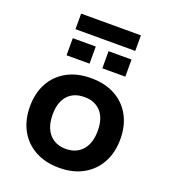

<svg xmlns="http://www.w3.org/2000/svg" viewBox="-149 -927 922 1044"><g transform="rotate(20 312.5 -404.5)"><path d="M313 10Q233 10 174 -22.5Q115 -55 83 -113.5Q51 -172 51 -250Q51 -328 83 -386Q115 -444 173.5 -476Q232 -508 312 -508Q393 -508 451.5 -476Q510 -444 542 -386Q574 -328 574 -250Q574 -172 542 -113.5Q510 -55 451.5 -22.5Q393 10 313 10ZM312 -99Q373 -99 408 -139Q443 -179 443 -251Q443 -322 408.5 -360.5Q374 -399 313 -399Q251 -399 216.5 -360.5Q182 -322 182 -251Q182 -179 217 -139Q252 -99 312 -99ZM140 -729V-819H486V-729ZM143 -579V-678H276V-579ZM350 -579V-678H483V-579Z"/></g></svg>

Font: Nunito Sans 8pt
Style: Bold
Weight: 700
Version: Version 3.101;gftools[0.9.27]